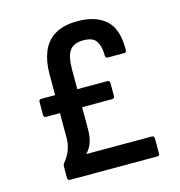

<svg xmlns="http://www.w3.org/2000/svg" viewBox="-101 -756 792 845"><g transform="rotate(-15 295.5 -333.0)"><path d="M115 0Q104 0 104 -11V-64Q104 -72 109 -78Q148 -125 148 -181V-295H85Q74 -295 74 -306V-366Q74 -377 85 -377H148V-473Q148 -530 165.5 -573.5Q183 -617 222.5 -641.5Q262 -666 327 -666Q409 -666 455 -625.5Q501 -585 500 -488Q499 -477 489 -477H415Q404 -477 404 -488Q405 -525 390.5 -551.5Q376 -578 331 -578Q285 -578 267 -551.5Q249 -525 249 -467V-377H385Q397 -377 397 -366V-306Q397 -295 385 -295H249V-198Q249 -157 239.5 -132.5Q230 -108 213 -91H512Q523 -91 523 -79V-11Q523 0 512 0Z"/></g></svg>

Font: Sofia Sans Extra Cond
Style: Bold
Weight: 700
Width: 1
Designer: Botio Nikoltchev, Ani Petrova
Foundry: lettersoup
Version: Version 4.100; ttfautohint (v1.8.3)